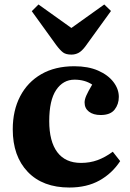

<svg xmlns="http://www.w3.org/2000/svg" viewBox="-20 -824 580 858"><path d="M290 14Q171 14 104 -56Q37 -126 37 -246Q37 -330 70 -393.5Q103 -457 164.5 -492.5Q226 -528 312 -528Q374 -528 418.5 -508.5Q463 -489 487 -457.5Q511 -426 511 -391Q511 -358 492 -334Q473 -310 430 -310Q397 -310 377.5 -325Q358 -340 358 -366Q358 -379 365.5 -396.5Q373 -414 392 -446Q359 -468 313 -468Q262 -468 231 -422Q200 -376 200 -283Q200 -192 236 -144Q272 -96 342 -96Q382 -96 416 -108.5Q450 -121 484 -146L517 -104Q481 -49 424.5 -17.5Q368 14 290 14ZM299 -580Q275 -580 262 -589.5Q249 -599 231 -623L122 -774L152 -804L299 -699L446 -804L476 -775L361 -616Q345 -595 330.5 -587.5Q316 -580 299 -580Z"/></svg>

Font: Literata 36pt
Style: Bold
Weight: 700
Designer: Latin by Veronika Burian and Jose Scaglione. Greek by Irene Vlachou. Cyrillic by Vera Evstafieva.
Foundry: TypeTogether
Version: Version 3.002